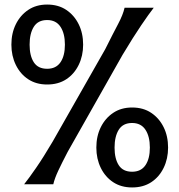

<svg xmlns="http://www.w3.org/2000/svg" viewBox="-20 -809 788 843"><path d="M187 -438Q139 -438 104 -461Q69 -484 49.5 -524Q30 -564 30 -613Q30 -663 49.5 -702.5Q69 -742 104 -765.5Q139 -789 187 -789Q236 -789 271 -765.5Q306 -742 325.5 -702.5Q345 -663 345 -613Q345 -564 325.5 -524Q306 -484 271 -461Q236 -438 187 -438ZM655 -775Q634 -748 600 -698Q566 -648 518 -568L277 -142Q252 -94 236 -60Q220 -26 214 0H86Q106 -25 138.5 -72Q171 -119 211 -187L442 -593Q477 -663 498.5 -703.5Q520 -744 527 -775ZM187 -507Q226 -507 245.5 -535.5Q265 -564 265 -613Q265 -662 245.5 -691.5Q226 -721 187 -721Q147 -721 128.5 -691.5Q110 -662 110 -613Q110 -564 128.5 -535.5Q147 -507 187 -507ZM560 14Q512 14 477 -9Q442 -32 422.5 -72Q403 -112 403 -161Q403 -211 422.5 -250.5Q442 -290 477 -313.5Q512 -337 560 -337Q609 -337 644 -313.5Q679 -290 698.5 -250.5Q718 -211 718 -161Q718 -112 698.5 -72Q679 -32 644 -9Q609 14 560 14ZM560 -55Q599 -55 618.5 -83.5Q638 -112 638 -161Q638 -210 618.5 -239.5Q599 -269 560 -269Q520 -269 501.5 -239.5Q483 -210 483 -161Q483 -112 501.5 -83.5Q520 -55 560 -55Z"/></svg>

Font: Faculty Glyphic
Style: Regular
Weight: 400
Designer: Koto Studio, Dylan Young
Foundry: Koto Studio
Version: Version 1.004; ttfautohint (v1.8.4.7-5d5b)